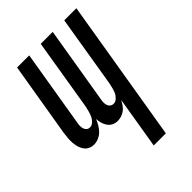

<svg xmlns="http://www.w3.org/2000/svg" viewBox="-215 -617 930 930"><g transform="rotate(-45 250.0 -152.5)"><path d="M278 215 322 -51Q316 -40 308 -28.5Q300 -17 289 -8.5Q278 0 264.5 4Q251 8 239 8Q223 8 210 1.5Q197 -5 188.5 -17Q180 -29 176 -43.5Q172 -58 171 -73Q165 -58 156.5 -43.5Q148 -29 136 -17Q124 -5 108 1.5Q92 8 77 8Q61 8 48 1.5Q35 -5 26.5 -17Q18 -29 14 -44Q10 -59 9 -74Q8 -89 9.5 -105Q11 -121 13 -137L77 -520H160L94 -123Q92 -113 92 -103.5Q92 -94 95 -85Q98 -76 105 -70.5Q112 -65 122 -65Q135 -65 146 -75.5Q157 -86 162.5 -98.5Q168 -111 171.5 -124Q175 -137 178 -150L239 -520H321L255 -123Q253 -113 253 -103.5Q253 -94 256 -85Q259 -76 266.5 -70.5Q274 -65 284 -65Q297 -65 308 -75.5Q319 -86 324.5 -98.5Q330 -111 333 -124Q336 -137 339 -150L400 -520H483L361 215Z"/></g></svg>

Font: Iosevka Medium
Style: Italic
Weight: 500
Italic angle: -9°
Monospace: yes
Designer: Belleve Invis
Foundry: Belleve Invis
Version: Version 32.5.0; ttfautohint (v1.8.4)